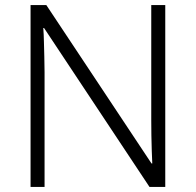

<svg xmlns="http://www.w3.org/2000/svg" viewBox="-20 -734 769 754"><path d="M629 0H567L153 -624H150Q152 -598 152.5 -570Q153 -542 154 -512.5Q155 -483 155 -451V0H100V-714H162L575 -92H578Q577 -113 576 -142Q575 -171 574.5 -202.5Q574 -234 574 -261V-714H629Z"/></svg>

Font: Noto Sans Hebrew Light
Style: Regular
Weight: 300
Designer: Monotype Design Team
Foundry: Monotype Imaging Inc.
Version: Version 2.003